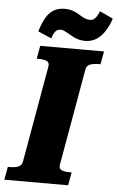

<svg xmlns="http://www.w3.org/2000/svg" viewBox="-87 -958 610 999"><g transform="rotate(5 218.5 -458.5)"><path d="M62.8 -102 151.6 -606Q155.6 -628 139.8 -635Q124 -642 97.8 -642H87.4L100 -710H433.2L420.6 -642H410.2Q385.2 -642 367 -635.6Q348.8 -629.2 344.8 -608L256 -104Q252 -82 267.8 -75Q283.6 -68 309.8 -68H320.2L307.6 0H-25.6L-13 -68H-2.6Q22.8 -68 40.8 -74.6Q58.8 -81.2 62.8 -102ZM330 -756Q310 -756 293.7 -760.9Q277.4 -765.8 264.6 -772.9Q251.8 -780 240.5 -786.6Q229.2 -793.2 219.2 -798.1Q209.2 -803 198.8 -803Q181.8 -803 171.5 -790.9Q161.2 -778.8 153.8 -753.8L83.4 -784Q95.8 -826.4 112.3 -855.2Q128.8 -884 152.9 -898.6Q177 -913.2 210.8 -913.2Q231 -913.2 246.5 -908.6Q262 -904 274.8 -897.1Q287.6 -890.2 298.6 -883.3Q309.6 -876.4 321.2 -871.8Q332.8 -867.2 345.8 -867.2Q357.4 -867.2 365.6 -872.8Q373.8 -878.4 380.6 -889.4Q387.4 -900.4 393.8 -916.6L463.6 -884Q449.6 -841.4 429.6 -812.9Q409.6 -784.4 385 -770.2Q360.4 -756 330 -756Z"/></g></svg>

Font: Roboto Serif 20pt
Style: Italic
Weight: 400
Italic angle: -10°
Designer: Greg Gazdowicz
Foundry: Commercial Type
Version: Version 1.008